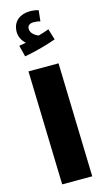

<svg xmlns="http://www.w3.org/2000/svg" viewBox="-149 -1051 604 1098"><g transform="rotate(-15 153.0 -502.0)"><path d="M59 -762C127 -774 199 -795 247 -812L227 -877C208 -870 187 -863 165 -857C145 -864 119 -882 119 -909C119 -927 132 -938 156 -938C170 -938 183 -936 195 -933L202 -997C189 -1001 172 -1004 151 -1004C101 -1004 48 -978 48 -908C48 -879 64 -853 83 -836C73 -834 59 -832 42 -829ZM74 0H252L233 -674H55Z"/></g></svg>

Font: Noto Sans Arabic UI XCn Bk
Style: Regular
Weight: 900
Width: 2
Designer: Monotype Design Team, Nadine Chahine and Nizar Qandah
Foundry: Monotype Imaging Inc.
Version: Version 2.010